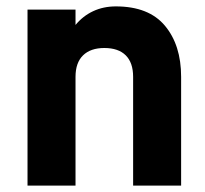

<svg xmlns="http://www.w3.org/2000/svg" viewBox="-20 -580 640 600"><path d="M66 0V-550H216V-502Q239 -530 271 -545Q303 -560 342 -560Q445 -560 495.5 -499.5Q546 -439 546 -340V0H396V-340Q396 -384 373 -407Q350 -430 306 -430Q263 -430 239.5 -407Q216 -384 216 -340V0Z"/></svg>

Font: Tiny ExtraBold
Style: Regular
Weight: 800
Designer: Philipp Nurullin, Konstantin Bulenkov
Foundry: JetBrains
Version: Version 2.251; ttfautohint (v1.8.4.7-5d5b)